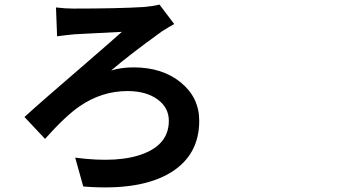

<svg xmlns="http://www.w3.org/2000/svg" viewBox="-20 -768 1540 839"><path d="M343.8 46.9 308.6 -79.1Q502 -53.7 610.4 -97.7Q717.8 -140.6 717.8 -240.2Q717.8 -297.9 668 -334Q618.2 -370.1 537.1 -370.1Q424.8 -370.1 328.1 -303.7Q267.6 -262.7 176.8 -161.1L86.9 -256.8Q154.3 -318.4 350.6 -487.3Q480.5 -599.6 512.7 -628.9Q481.4 -627.9 380.9 -622.1Q324.2 -619.1 305.7 -618.2Q272.5 -615.2 229.5 -609.4L224.6 -735.4Q266.6 -730.5 299.8 -730.5Q495.1 -730.5 607.4 -737.3Q651.4 -741.2 676.8 -748L741.2 -663.1Q721.7 -652.3 687.5 -630.9Q543.9 -527.3 465.8 -460Q509.8 -473.6 563.5 -473.6Q689.5 -473.6 770 -407.7Q850.6 -341.8 850.6 -240.2Q850.6 -91.8 728.5 -15.6Q595.7 67.4 343.8 46.9Z"/></svg>

Font: Bpmf GenYo Gothic B
Style: B
Weight: 700
Foundry: But Ko
Version: Version 1.320